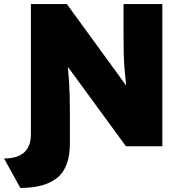

<svg xmlns="http://www.w3.org/2000/svg" viewBox="-76 -720 902 945"><path d="M24 205 -56 60Q76 60 76 -59V-700H253L545 -299Q540 -343 537 -379.5Q534 -416 533 -456.5Q532 -497 532 -553V-700H723V0H544L258 -391Q262 -350 264 -316.5Q266 -283 267 -248.5Q268 -214 268 -169V-15Q268 104 206.5 154.5Q145 205 24 205Z"/></svg>

Font: Lexend Deca ExtraBold
Style: Regular
Weight: 800
Designer: Bonnie Shaver-Troup, Thomas Jockin
Foundry: Lexend
Version: Version 1.008; ttfautohint (v1.8.4.7-5d5b)